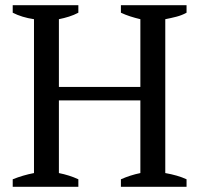

<svg xmlns="http://www.w3.org/2000/svg" viewBox="-20 -720 768 740"><path d="M29 0ZM282 0H29V-29Q69 -45 111 -53V-646Q64 -653 29 -671V-700H282V-671Q265 -662 246 -656Q227 -650 207 -646V-385H521V-646Q500 -651 481.5 -657Q463 -663 446 -671V-700H699V-671Q681 -661 659.5 -655.5Q638 -650 617 -646V-53Q640 -49 661 -43Q682 -37 699 -29V0H446V-29Q482 -45 521 -53V-333H207V-53Q227 -49 246 -43Q265 -37 282 -29Z"/></svg>

Font: PT Serif
Style: Regular
Weight: 400
Designer: A.Korolkova, O.Umpeleva, V.Yefimov
Foundry: ParaType Ltd
Version: Version 1.000W OFL; ttfautohint (v1.6)